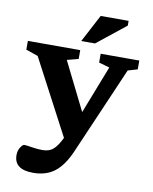

<svg xmlns="http://www.w3.org/2000/svg" viewBox="-102 -807 885 1114"><g transform="rotate(10 341.0 -250.0)"><path d="M170.5 232.5Q58.5 232.5 58.5 147.5Q58.5 121 71.2 101.5Q84 82 93 82Q106 82 138.8 87.5Q171.5 93 201.5 93Q242 93 265.5 71.5Q289 50 310.5 6L312.5 2L79.5 -440L8.5 -464.5V-516H317V-464L250 -446.5L390.5 -164L500.5 -446L437.5 -464V-516H665V-464L608.5 -447.5L384 71.5Q347 155.5 296.8 194Q246.5 232.5 170.5 232.5ZM313.5 -569 399.5 -732H564V-704L394.5 -569Z"/></g></svg>

Font: Newsreader Caption SemiBold
Style: Regular
Weight: 600
Designer: Hugues Gentile
Foundry: Production Type
Version: Version 1.001